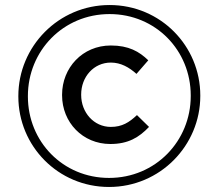

<svg xmlns="http://www.w3.org/2000/svg" viewBox="-20 -732 870 764"><path d="M414 12C617 12 777 -153 777 -350V-352C777 -549 619 -712 416 -712C213 -712 53 -547 53 -350V-348C53 -151 211 12 414 12ZM414 -24C230 -24 91 -169 91 -348V-350C91 -529 231 -676 416 -676C600 -676 739 -531 739 -352V-350C739 -171 599 -24 414 -24ZM419 -159C490 -159 533 -185 573 -227L525 -274C494 -245 466 -227 421 -227C353 -227 303 -285 303 -354V-356C303 -426 353 -483 421 -483C461 -483 494 -464 523 -438L570 -492C534 -527 492 -551 421 -551C308 -551 227 -462 227 -355V-353C227 -245 309 -159 419 -159Z"/></svg>

Font: Mission Medium
Style: Regular
Weight: 500
Version: Version 1.000;FEAKit 1.0